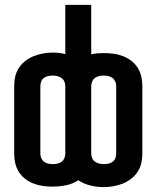

<svg xmlns="http://www.w3.org/2000/svg" viewBox="-20 -755 640 785"><path d="M404 10Q377 10 350 3.5Q323 -3 300 -18Q277 -3 250 2.5Q223 8 196 8Q176 8 156.5 5.5Q137 3 118.5 -4Q100 -11 84 -23Q68 -35 57.5 -51.5Q47 -68 42.5 -87Q38 -106 38 -126V-404Q38 -424 42.5 -443Q47 -462 58 -478.5Q69 -495 85 -507Q101 -519 119 -526Q137 -533 156.5 -536.5Q176 -540 196 -540Q208 -540 221 -538.5Q234 -537 247 -534V-735H353V-533Q366 -536 379 -537Q392 -538 404 -538Q424 -538 443.5 -535.5Q463 -533 481.5 -526Q500 -519 516 -507Q532 -495 542.5 -478.5Q553 -462 557.5 -443Q562 -424 562 -404V-126Q562 -106 557.5 -87Q553 -68 542 -51.5Q531 -35 515 -23Q499 -11 481 -4Q463 3 443.5 6.5Q424 10 404 10ZM196 -84Q205 -84 214.5 -86Q224 -88 231.5 -93.5Q239 -99 243 -108Q247 -117 247 -126V-404Q247 -413 243 -422Q239 -431 231 -436.5Q223 -442 213.5 -444Q204 -446 195 -446Q186 -446 176.5 -444Q167 -442 159.5 -436.5Q152 -431 148.5 -422Q145 -413 145 -404V-126Q145 -117 149 -108Q153 -99 160.5 -93.5Q168 -88 177 -86Q186 -84 196 -84ZM405 -84Q414 -84 423.5 -86Q433 -88 440.5 -93.5Q448 -99 451.5 -108Q455 -117 455 -126V-404Q455 -413 451 -422Q447 -431 439.5 -436.5Q432 -442 423 -444Q414 -446 404 -446Q395 -446 385.5 -444Q376 -442 368.5 -436.5Q361 -431 357 -422Q353 -413 353 -404V-126Q353 -117 357 -108Q361 -99 369 -93.5Q377 -88 386.5 -86Q396 -84 405 -84Z"/></svg>

Font: Iosevka Curly SmBdEx
Style: Regular
Weight: 600
Width: 7
Monospace: yes
Designer: Belleve Invis
Foundry: Belleve Invis
Version: Version 11.1.0; ttfautohint (v1.8.3)